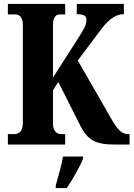

<svg xmlns="http://www.w3.org/2000/svg" viewBox="-20 -734 678 975"><path d="M20 0H311V-53H293C268 -53 249 -67 249 -109V-275L276 -318L375 -121C421 -26 452 0 566 0H638V-53H632C596 -53 576 -77 541 -138L375 -427L486 -575C524 -627 561 -662 609 -662V-714H370V-662C406 -662 419 -654 419 -633C419 -604 401 -578 370 -529L249 -340V-605C249 -647 263 -661 286 -661H311V-714H20V-661H55C79 -661 96 -647 96 -606V-110C96 -66 76 -53 51 -53H20ZM263 208V221H319C348 178 386 113 402 71V61H300C293 105 274 168 263 208Z"/></svg>

Font: Noto Serif Tamil ExtraCondensed ExtraBold
Style: Regular
Weight: 800
Width: 2
Designer: Indian Type Foundry, Tom Grace, and the Monotype Design Team
Foundry: Monotype Imaging Inc.
Version: Version 2.004